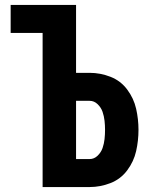

<svg xmlns="http://www.w3.org/2000/svg" viewBox="-20 -755 616 775"><path d="M152 0H342Q385 0 426 -16Q467 -32 493.5 -67.5Q520 -103 529.5 -145Q539 -187 539 -231Q539 -274 529.5 -316Q520 -358 493.5 -393.5Q467 -429 426 -445Q385 -461 342 -461H287V-735H23V-622H152ZM342 -113H287V-348H342Q360 -348 374 -334.5Q388 -321 394 -303.5Q400 -286 402 -267.5Q404 -249 404 -231Q404 -212 402 -193.5Q400 -175 394 -157.5Q388 -140 374 -126.5Q360 -113 342 -113Z"/></svg>

Font: Iosevka Sparkle Extrabold
Style: Regular
Weight: 800
Designer: Belleve Invis
Foundry: Belleve Invis
Version: Version 4.5.0; ttfautohint (v1.8.3)